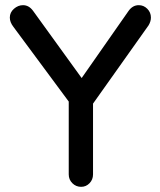

<svg xmlns="http://www.w3.org/2000/svg" viewBox="-20 -723 621 743"><path d="M555 -625 340 -322V-48Q340 -28 326.5 -14Q313 0 294 0Q274 0 260 -14Q246 -28 246 -48V-330L32 -619Q18 -637 18 -655Q18 -675 34 -689Q50 -703 69 -703Q92 -703 108 -681L296 -421L477 -680Q493 -703 517 -703Q536 -703 550 -689Q564 -675 564 -655Q564 -640 555 -625Z"/></svg>

Font: Quicksand Medium
Style: Regular
Weight: 500
Designer: Andrew Paglinawan
Foundry: Andrew Paglinawan
Version: Version 3.000